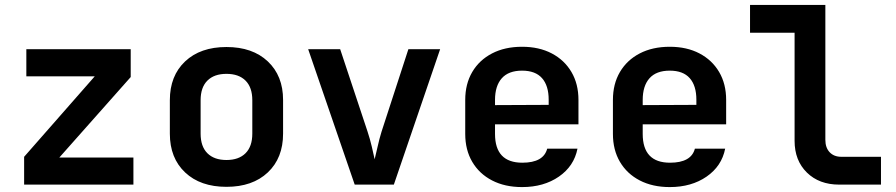

<svg xmlns="http://www.w3.org/2000/svg" viewBox="-20 -750 3640 780"><path d="M78 0V-113L365 -440H87V-550H511V-437L221 -110H522V0Z M900 9Q794 9 732 -49.5Q670 -108 670 -207V-343Q670 -442 732 -500.5Q794 -559 900 -559Q1006 -559 1068 -500.5Q1130 -442 1130 -344V-207Q1130 -108 1068 -49.5Q1006 9 900 9ZM900 -100Q950 -100 977.5 -127.5Q1005 -155 1005 -207V-343Q1005 -395 977.5 -422.5Q950 -450 900 -450Q850 -450 822.5 -422.5Q795 -395 795 -343V-207Q795 -155 822.5 -127.5Q850 -100 900 -100Z M1421 0 1232 -550H1362L1473 -216Q1483 -186 1490.5 -154Q1498 -122 1502 -103Q1507 -122 1514 -154Q1521 -186 1530 -215L1639 -550H1768L1580 0Z M2101 10Q2031 10 1979 -17Q1927 -44 1898.5 -92.5Q1870 -141 1870 -206V-344Q1870 -409 1898.5 -457.5Q1927 -506 1979 -533Q2031 -560 2101 -560Q2170 -560 2221.5 -533Q2273 -506 2301.5 -457.5Q2330 -409 2330 -344V-245H1991V-206Q1991 -89 2102 -89Q2188 -89 2203 -146H2326Q2312 -75 2250.5 -32.5Q2189 10 2101 10ZM1991 -344V-323L2209 -324V-345Q2209 -402 2182 -432.5Q2155 -463 2101 -463Q2046 -463 2018.5 -432Q1991 -401 1991 -344Z M2701 10Q2631 10 2579 -17Q2527 -44 2498.5 -92.5Q2470 -141 2470 -206V-344Q2470 -409 2498.5 -457.5Q2527 -506 2579 -533Q2631 -560 2701 -560Q2770 -560 2821.5 -533Q2873 -506 2901.5 -457.5Q2930 -409 2930 -344V-245H2591V-206Q2591 -89 2702 -89Q2788 -89 2803 -146H2926Q2912 -75 2850.5 -32.5Q2789 10 2701 10ZM2591 -344V-323L2809 -324V-345Q2809 -402 2782 -432.5Q2755 -463 2701 -463Q2646 -463 2618.5 -432Q2591 -401 2591 -344Z M3389 0Q3308 0 3258 -49Q3208 -98 3208 -178V-617H3027V-730H3333V-182Q3333 -150 3350.5 -131.5Q3368 -113 3398 -113H3559V0Z"/></svg>

Font: NKDuy Mono
Style: Bold
Weight: 700
Monospace: yes
Designer: NKDuy
Foundry: NKDuy
Version: Version 2.251; ttfautohint (v1.8.4.7-5d5b)